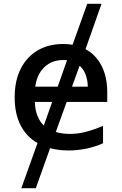

<svg xmlns="http://www.w3.org/2000/svg" viewBox="-20 -780 640 1008"><path d="M92 208 177 -29Q119 -62 88 -122.5Q57 -183 57 -269Q57 -356 88.5 -418.5Q120 -481 177 -515Q234 -549 312 -549Q338 -549 361 -545L438 -760H513L429 -522Q483 -493 513 -435Q543 -377 543 -295V-245H330L273 -87Q306 -77 348 -77Q390 -77 433 -88.5Q476 -100 521 -119V-28Q476 -8 430 1Q384 10 341 10Q288 10 243 -2L168 208ZM165 -325H283L332 -464Q323 -465 313 -465Q252 -465 213 -427.5Q174 -390 165 -325ZM441 -325Q439 -398 398 -435L358 -325ZM163 -245Q164 -203 176.5 -172Q189 -141 210 -121L254 -245Z"/></svg>

Font: Noto Sans Mono Medium
Style: Regular
Weight: 500
Designer: Monotype Design Team
Foundry: Monotype Imaging Inc.
Version: Version 2.014